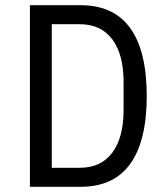

<svg xmlns="http://www.w3.org/2000/svg" viewBox="-20 -718 640 738"><path d="M95 -698H290Q417 -698 480.5 -610Q544 -522 544 -349Q544 -176 480.5 -88Q417 0 290 0H95ZM286 -73Q368 -73 411.5 -131Q455 -189 455 -295V-403Q455 -509 411.5 -567Q368 -625 286 -625H179V-73Z"/></svg>

Font: iA Writer Duo V
Style: Regular
Weight: 400
Designer: Mike Abbink, Paul van der Laan, Pieter van Rosmalen, Oliver Reichenstein
Foundry: Information Architects Inc.
Version: Version 2.000